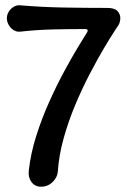

<svg xmlns="http://www.w3.org/2000/svg" viewBox="-20 -630 489 727"><path d="M136 77Q112 77 99 59Q86 41 89 16Q96 -48 117 -114.5Q138 -181 166 -243.5Q194 -306 223 -359.5Q252 -413 275.5 -452Q299 -491 310 -508Q313 -513 311.5 -516.5Q310 -520 304 -520Q241 -520 179 -518.5Q117 -517 55 -510Q43 -509 31.5 -516Q20 -523 13 -535.5Q6 -548 6 -561Q6 -574 13 -585.5Q20 -597 31.5 -604Q43 -611 55 -610Q138 -603 221 -601.5Q304 -600 386 -600Q414 -600 425 -588Q436 -576 435.5 -560.5Q435 -545 428 -534Q428 -534 412.5 -510.5Q397 -487 372.5 -445.5Q348 -404 319.5 -349.5Q291 -295 265 -233Q239 -171 221 -106.5Q203 -42 199 19Q198 34 189 47.5Q180 61 166.5 69Q153 77 136 77Z"/></svg>

Font: Winky Sans
Style: Regular
Weight: 400
Designer: Simon Atzbach
Foundry: typofactur
Version: Version 1.205